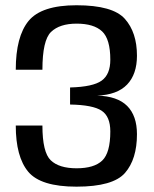

<svg xmlns="http://www.w3.org/2000/svg" viewBox="-20 -700 584 727"><path d="M269.5 6.8Q408.1 6.8 453.4 -45.3Q498.6 -97.5 498.6 -191.8Q498.6 -261.6 461.6 -298.8Q424.5 -335.9 347.9 -338Q423.9 -340.8 461.3 -379.9Q498.6 -419 498.6 -489.1Q498.6 -577.2 452.8 -628.6Q406.9 -680.1 269.7 -680.1Q137 -680.1 88.3 -620.9Q39.7 -561.7 39.7 -435.9H140.6Q140.6 -547.7 173.3 -579.1Q205.9 -610.5 270.1 -610.5Q335.2 -610.5 366.5 -581.3Q397.7 -552.2 397.7 -473.6Q397.7 -418.3 364.9 -394.7Q332.2 -371.1 245.3 -368.8V-304.2Q331.9 -302.7 364.8 -280.8Q397.7 -258.9 397.7 -202.4Q397.7 -121.2 367 -92Q336.4 -62.8 270.1 -62.8Q203.7 -62.8 172.2 -93Q140.6 -123.2 140.6 -224.7H39.7Q39.7 -106.3 86.9 -49.7Q134.1 6.8 269.5 6.8Z"/></svg>

Font: Anybody Thin
Style: Regular
Weight: 100
Designer: Tyler Finck
Foundry: Etcetera Type Company
Version: Version 1.114;gftools[0.9.25]